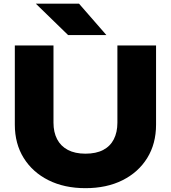

<svg xmlns="http://www.w3.org/2000/svg" viewBox="-20 -994 918 1031"><path d="M267.2 -335.2Q267.2 -283.8 286.7 -246.5Q306.2 -209.2 344.4 -189Q382.6 -168.8 438.8 -168.8Q496 -168.8 534 -188.7Q572 -208.6 591.2 -246.2Q610.4 -283.8 610.4 -335.2V-750H818V-324.8Q818 -222.2 770.6 -145.6Q723.2 -69 638.1 -26.3Q553 16.4 438.8 16.4Q325.6 16.4 240.3 -26.3Q155 -69 107.3 -145.6Q59.6 -222.2 59.6 -324.8V-750H267.2ZM404.2 -974.4 551.4 -805.6H345.8L172.2 -974.4Z"/></svg>

Font: Unbounded
Style: Regular
Weight: 400
Designer: Luke Prowse, Jean-Baptiste Morizot, Fátima Lázaro, Florian Runge
Foundry: NaN
Version: Version 1.701;gftools[0.9.28.dev5+ged2979d]